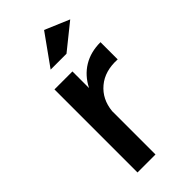

<svg xmlns="http://www.w3.org/2000/svg" viewBox="-238 -813 870 870"><g transform="rotate(-45 197.0 -378.0)"><path d="M85 0V-532.2H200.2V-425.8Q227.5 -479.5 274.2 -507.8Q320.8 -536.1 383.8 -536.1V-425.8Q305.2 -430.2 256.1 -388.9Q207 -347.7 200.2 -277.8V0ZM136.2 -607.9 242.2 -755.9 359.9 -706.1 237.8 -607.9Z"/></g></svg>

Font: Trueno
Style: Rg
Weight: 400
Designer: Julieta Ulanovsky
Foundry: Julieta Ulanovsky
Version: Version 3.001b